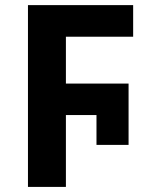

<svg xmlns="http://www.w3.org/2000/svg" viewBox="-20 -734 593 754"><path d="M89.8 0V-713.9H502.9V-589.8H238.8V-405.8H484.9V-165H358.9V-282.2H238.8V0Z"/></svg>

Font: Droid Sans Thai
Style: Bold
Weight: 700
Designer: Steve Matteson
Foundry: Ascender Corporation
Version: Version 1.00